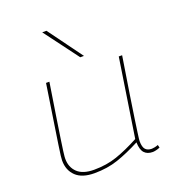

<svg xmlns="http://www.w3.org/2000/svg" viewBox="-143 -901 926 1022"><g transform="rotate(-20 320.0 -390.0)"><path d="M218 10Q148 10 113 -23.5Q78 -57 78 -112Q78 -120 80 -138.5Q82 -157 88.5 -199Q95 -241 107 -320.5Q119 -400 139 -530H158Q140 -416 128.5 -342Q117 -268 110.5 -224Q104 -180 101 -158Q98 -136 97.5 -127.5Q97 -119 97 -115Q97 -67 128 -37.5Q159 -8 222 -8Q293 -8 352.5 -28.5Q412 -49 483 -87L551 -530H570Q550 -404 537 -321Q524 -238 517 -189Q510 -140 506.5 -115.5Q503 -91 502 -81.5Q501 -72 501 -68Q501 -35 513 -21.5Q525 -8 549 -8Q554 -8 564.5 -10Q575 -12 585 -16L589 0Q578 5 566 7.5Q554 10 548 10Q517 10 500.5 -8Q484 -26 483 -68Q412 -31 351.5 -10.5Q291 10 218 10ZM357 -596 212 -790H236L378 -596Z"/></g></svg>

Font: Georama Extended Thin
Style: Italic
Weight: 100
Width: 7
Italic angle: -9°
Designer: Jean-Baptiste Levee
Foundry: Production Type
Version: Version 1.000